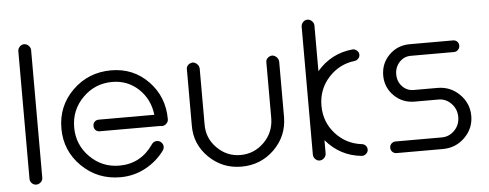

<svg xmlns="http://www.w3.org/2000/svg" viewBox="-44 -712 2098 823"><g transform="rotate(-5 1004.5 -300.5)"><path d="M55 -576Q55 -587 63 -595.5Q71 -604 82 -604Q93 -604 101.5 -595.5Q110 -587 110 -576V-27Q110 -16 101.5 -8Q93 0 82 0Q71 0 63 -8Q55 -16 55 -27Z M668 -230Q668 -219 659.5 -211Q651 -203 640 -203Q636 -203 633 -204H373Q362 -204 355 -211Q348 -218 348 -229Q348 -240 355 -247Q362 -254 373 -254H612Q604 -322 557 -366Q510 -410 444 -410Q370 -410 317.5 -357.5Q265 -305 265 -230Q265 -155 317.5 -102.5Q370 -50 444 -50Q536 -50 590 -128Q598 -141 613 -141Q624 -141 632 -133Q640 -125 640 -114Q640 -106 636 -100Q604 -55 553.5 -27.5Q503 0 444 0Q346 0 278 -67Q210 -134 210 -230Q210 -327 278 -393.5Q346 -460 444 -460Q539 -460 603.5 -393.5Q668 -327 668 -230Z M1110 -435Q1109 -446 1117 -454Q1125 -462 1137 -463Q1148 -462 1156 -454Q1164 -446 1165 -435V-195Q1164 -113 1106 -56.5Q1048 0 965 0Q883 0 825 -57Q767 -114 768 -195V-435Q767 -446 775 -454Q783 -462 795 -463Q806 -462 814 -454Q822 -446 823 -435V-195Q822 -135 864.5 -92.5Q907 -50 965 -50Q1024 -50 1066.5 -92Q1109 -134 1110 -195Z M1274 -575Q1274 -586 1282 -594.5Q1290 -603 1301 -603Q1312 -603 1320.5 -594.5Q1329 -586 1329 -575V-379Q1390 -450 1482 -459Q1492 -460 1501 -452.5Q1510 -445 1510 -434Q1510 -424 1503 -417Q1496 -410 1487 -409Q1420 -401 1374.5 -350.5Q1329 -300 1329 -230Q1329 -160 1374.5 -109.5Q1420 -59 1488 -51Q1497 -50 1503.5 -43Q1510 -36 1510 -26Q1510 -15 1501 -7.5Q1492 0 1482 -1Q1390 -10 1329 -82V-25Q1329 -14 1320.5 -5.5Q1312 3 1301 3Q1290 3 1282 -5.5Q1274 -14 1274 -25Z M1915 -460Q1926 -460 1933 -453Q1940 -446 1940 -435Q1940 -425 1932.5 -417.5Q1925 -410 1915 -410H1729Q1700 -410 1680 -388.5Q1660 -367 1660 -336Q1660 -305 1680 -284Q1700 -263 1729 -263H1831Q1887 -263 1926 -224Q1965 -185 1965 -131Q1965 -77 1926 -38.5Q1887 0 1831 0H1632Q1622 0 1614.5 -7Q1607 -14 1607 -25Q1607 -36 1614.5 -43Q1622 -50 1632 -50H1831Q1863 -50 1886 -73.5Q1909 -97 1909 -131Q1909 -165 1886 -189Q1863 -213 1831 -213H1729Q1676 -213 1640 -249Q1604 -285 1604 -336Q1604 -388 1640 -424Q1676 -460 1729 -460Z"/></g></svg>

Font: RIT Ala
Style: Regular
Weight: 400
Designer: Radhakrishan VN, Aswathy J
Version: 1.0